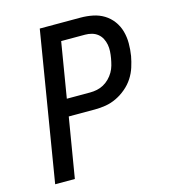

<svg xmlns="http://www.w3.org/2000/svg" viewBox="-109 -825 819 914"><g transform="rotate(-15 300.0 -367.5)"><path d="M50 0 171 -735H372Q403 -735 432.5 -729Q462 -723 486.5 -708Q511 -693 528.5 -669.5Q546 -646 554 -617.5Q562 -589 562 -558Q562 -527 557 -496Q552 -469 543.5 -442.5Q535 -416 519.5 -392Q504 -368 481 -348.5Q458 -329 432 -316.5Q406 -304 379 -299.5Q352 -295 325 -295H196L147 0ZM209 -379H324Q341 -379 358 -382.5Q375 -386 390.5 -394.5Q406 -403 419 -416Q432 -429 441 -444.5Q450 -460 454.5 -476.5Q459 -493 462 -510Q465 -527 466 -544Q467 -561 464 -577Q461 -593 453.5 -607.5Q446 -622 433.5 -632Q421 -642 405 -646.5Q389 -651 372 -651H254Z"/></g></svg>

Font: Iosevka Md Ex Obl
Style: Regular
Weight: 500
Width: 7
Italic angle: -9°
Monospace: yes
Designer: Belleve Invis
Foundry: Belleve Invis
Version: Version 32.5.0; ttfautohint (v1.8.4)